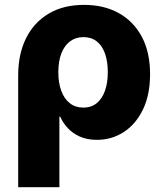

<svg xmlns="http://www.w3.org/2000/svg" viewBox="-20 -570 675 794"><path d="M55.2 204.1V-258.3Q55.2 -346.2 87.6 -411.6Q120.1 -477.1 180.9 -513.4Q241.7 -549.8 327.6 -549.8Q409.7 -549.8 470.7 -516.1Q531.7 -482.4 566.2 -418.5Q600.6 -354.5 600.6 -263.7Q600.6 -178.2 571.3 -117.4Q542 -56.6 492.2 -24.2Q442.4 8.3 380.9 8.3Q340.3 8.3 310.3 -5.1Q280.3 -18.6 260.3 -40.3Q240.2 -62 229 -87.4H225.6V204.1ZM324.7 -125Q357.4 -125 379.9 -143.3Q402.3 -161.6 414.1 -194.6Q425.8 -227.5 425.8 -271.5Q425.8 -315.4 414.3 -348.1Q402.8 -380.9 380.4 -398.7Q357.9 -416.5 325.2 -416.5Q293 -416.5 269.5 -398.9Q246.1 -381.3 233.6 -348.9Q221.2 -316.4 221.2 -271.5Q221.2 -227.5 233.4 -194.3Q245.6 -161.1 268.8 -143.1Q292 -125 324.7 -125Z"/></svg>

Font: Inter 16pt ExtraBold
Style: Regular
Weight: 800
Version: Version 4.001;git-66647c0bb